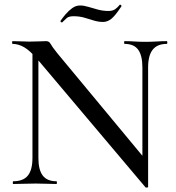

<svg xmlns="http://www.w3.org/2000/svg" viewBox="-20 -805 770 840"><path d="M122 -114V-602L148 -600V-114Q148 -62 167 -37Q186 -12 227 -12Q229 -12 229 -6Q229 0 227 0Q206 0 184.5 -1Q163 -2 136 -2Q110 -2 85 -1Q60 0 38 0Q36 0 36 -6Q36 -12 38 -12Q82 -12 102 -37Q122 -62 122 -114ZM628 13Q628 15 623.5 15.5Q619 16 617 15L146 -543Q111 -584 85.5 -598.5Q60 -613 35 -613Q33 -613 33 -619Q33 -625 35 -625Q54 -625 73 -624Q92 -623 108 -623Q132 -623 152 -624Q172 -625 182 -625Q195 -625 201 -613.5Q207 -602 230 -573L620 -103ZM628 -510V13L603 -18V-510Q603 -562 584.5 -587.5Q566 -613 525 -613Q523 -613 523 -619Q523 -625 525 -625Q546 -625 568 -623.5Q590 -622 616 -622Q641 -622 665 -623.5Q689 -625 710 -625Q712 -625 712 -619Q712 -613 710 -613Q668 -613 648 -587.5Q628 -562 628 -510ZM454 -757Q473 -757 483.5 -764.5Q494 -772 504 -784Q506 -786 509.5 -782.5Q513 -779 511 -777Q484 -736 467 -722.5Q450 -709 431 -709Q410 -709 389.5 -715.5Q369 -722 348 -728Q327 -734 302 -734Q281 -734 272 -726Q263 -718 252 -707Q250 -706 246.5 -708.5Q243 -711 245 -714Q253 -726 266.5 -742Q280 -758 296 -769.5Q312 -781 330 -781Q347 -781 366.5 -775Q386 -769 408.5 -763Q431 -757 454 -757Z"/></svg>

Font: Cormorant Medium
Style: Regular
Weight: 500
Designer: Christian Thalmann (Catharsis Fonts)
Foundry: Catharsis Fonts
Version: Version 4.000